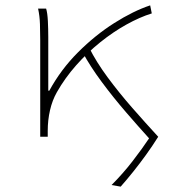

<svg xmlns="http://www.w3.org/2000/svg" viewBox="-20 -510 640 716"><path d="M430 186 396 180Q438 138 474 91.5Q510 45 540 0H570Q548 35 524.5 67.5Q501 100 477 130Q453 160 430 186ZM130 0V-360Q130 -389 129 -420Q128 -451 122 -478H152Q157 -462 158.5 -432Q160 -402 160 -372V-172H164Q207 -251 271 -315Q335 -379 406 -424Q477 -469 540 -490L546 -460Q501 -446 451.5 -418.5Q402 -391 354 -352.5Q306 -314 264 -266.5Q222 -219 192 -166Q175 -136 166.5 -99Q158 -62 158 -22V0ZM536 6Q497 -37 449.5 -92Q402 -147 359 -205Q316 -263 288 -315L312 -333Q339 -279 381.5 -221.5Q424 -164 473.5 -107.5Q523 -51 570 0Z"/></svg>

Font: Source Code Pro ExtraLight
Style: Regular
Weight: 200
Monospace: yes
Designer: Paul D. Hunt, Teo Tuominen
Foundry: Adobe
Version: Version 1.026;hotconv 1.1.0;makeotfexe 2.6.0